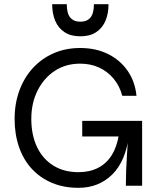

<svg xmlns="http://www.w3.org/2000/svg" viewBox="-20 -890 761 920"><path d="M356 10Q285 10 228.5 -14Q172 -38 132 -81.5Q92 -125 71 -186Q50 -247 50 -320Q50 -394 73 -456.5Q96 -519 138 -564.5Q180 -610 237.5 -635Q295 -660 364 -660Q439 -660 497 -631.5Q555 -603 591 -551.5Q627 -500 634 -431H566Q553 -479 524 -513.5Q495 -548 454.5 -566.5Q414 -585 364 -585Q295 -585 242.5 -550.5Q190 -516 160 -456Q130 -396 130 -320Q130 -244 157 -186.5Q184 -129 235 -97Q286 -65 356 -65Q410 -65 450.5 -86Q491 -107 516 -147.5Q541 -188 550 -247H599Q583 -118 518 -54Q453 10 356 10ZM583 0Q583 -33 584.5 -74.5Q586 -116 589 -159Q592 -202 594 -236H374V-311H661V0ZM500 -870Q500 -825 485.5 -790.5Q471 -756 441 -736Q411 -716 365 -716Q319 -716 289 -736Q259 -756 244.5 -790.5Q230 -825 230 -870H300Q300 -826 316.5 -806Q333 -786 365 -786Q397 -786 413.5 -806Q430 -826 430 -870Z"/></svg>

Font: Syne
Style: Regular
Weight: 400
Designer: Lucas Descroix
Foundry: Bonjour Monde
Version: Version 2.200